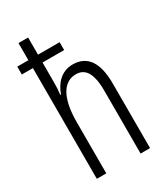

<svg xmlns="http://www.w3.org/2000/svg" viewBox="-188 -845 812 931"><g transform="rotate(-30 218.0 -380.0)"><path d="M126 -760H72V-664H10V-620H72V0H125V-285C125 -429 171 -490 237 -490C288 -490 317 -451 317 -351V0H370V-362C370 -479 329 -539 247 -539C183 -539 144 -493 126 -441H122C125 -464 126 -484 126 -511V-620H247V-664H126Z"/></g></svg>

Font: Noto Sans Kannada ExtraCondensed Light
Style: Regular
Weight: 300
Width: 2
Designer: Jelle Bosma - Monotype Design Team
Foundry: Monotype Imaging Inc.
Version: Version 2.005